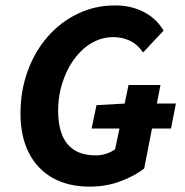

<svg xmlns="http://www.w3.org/2000/svg" viewBox="-20 -684 691 716"><path d="M314.3 12Q234.2 12 176.5 -20.5Q118.8 -53 87.6 -114.1Q56.4 -175.1 56.4 -260.9Q56.4 -345.3 83.1 -418.7Q109.7 -492.2 157.6 -546.9Q205.5 -601.7 269.8 -632.7Q334 -663.8 409.4 -663.8Q468.9 -663.8 516.2 -639.4Q563.4 -615 590.1 -569.8L513.5 -488.3Q493 -518.6 464.4 -532.1Q435.8 -545.6 402.2 -545.6Q367.4 -545.6 336.2 -531.1Q304.9 -516.6 279.5 -490.6Q254.1 -464.6 235.5 -429.8Q217 -395 206.8 -354.4Q196.7 -313.8 196.7 -270Q196.7 -220 210.8 -182.9Q224.9 -145.9 256 -125.3Q287 -104.6 337.9 -104.6Q358 -104.6 377.1 -111.1Q396.1 -117.6 409.3 -127.2L459.3 -367H578.4L517.7 -55.6Q481.1 -27.1 428.3 -7.6Q375.5 12 314.3 12ZM321.6 -204.7 339.8 -291.9 447.3 -297.9H635.9L617.7 -204.7Z"/></svg>

Font: Source Sans 3 VF
Style: Italic
Weight: 200
Italic angle: -11°
Designer: Paul D. Hunt
Foundry: Adobe Systems Incorporated
Version: Version 3.042;hotconv 1.0.118;makeotfexe 2.5.65603